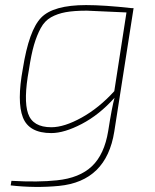

<svg xmlns="http://www.w3.org/2000/svg" viewBox="-20 -512 609 756"><path d="M506 -480 430 6Q399 202 212 220Q119 229 22 218L25 200Q131 206 204 198Q293 189 342 142.5Q391 96 406 4Q421 -92 431 -127Q371 -60 302 -24Q233 12 182 12Q94 12 70 -50Q46 -112 70 -242Q94 -393 142 -442.5Q190 -492 319 -492Q390 -492 498 -480ZM430 -153 478 -463Q324 -470 322 -470Q271 -470 238.5 -464Q206 -458 181 -444Q156 -430 140.5 -401.5Q125 -373 114 -335.5Q103 -298 94 -238Q72 -119 90.5 -65Q109 -11 182 -11Q233 -11 301.5 -49Q370 -87 430 -153Z"/></svg>

Font: Ezarion Thin
Style: Italic
Weight: 250
Italic angle: -8°
Designer: Natanael Gama
Version: Version 1.001;PS 001.001;hotconv 1.0.70;makeotf.lib2.5.58329